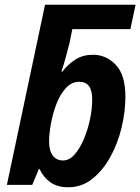

<svg xmlns="http://www.w3.org/2000/svg" viewBox="-20 -780 592 810"><path d="M268 10Q222 10 192.5 -11Q163 -32 147 -67H144L116 0H9L170 -760H552L530 -657H285L273 -597Q267 -574 257.5 -539Q248 -504 239 -478H243Q268 -510 299 -529.5Q330 -549 372 -549Q428 -549 468.5 -506.5Q509 -464 509 -373Q509 -309 493 -242Q477 -175 445.5 -118Q414 -61 369.5 -25.5Q325 10 268 10ZM246 -103Q272 -103 294 -127.5Q316 -152 333 -191.5Q350 -231 359.5 -276Q369 -321 369 -361Q369 -435 315 -435Q282 -435 257.5 -408Q233 -381 217.5 -340Q202 -299 194.5 -256.5Q187 -214 187 -183Q187 -145 202.5 -124Q218 -103 246 -103Z"/></svg>

Font: Noto Sans SemiCondensed
Style: Bold Italic
Weight: 700
Width: 4
Italic angle: -12°
Designer: Monotype Design Team
Foundry: Monotype Imaging Inc.
Version: Version 2.013; ttfautohint (v1.8.4.7-5d5b)